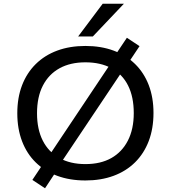

<svg xmlns="http://www.w3.org/2000/svg" viewBox="-20 -961 918 1032"><path d="M439 9Q355 9 287.5 -16Q220 -41 172 -88Q124 -135 98.5 -202Q73 -269 73 -352Q73 -436 98.5 -502.5Q124 -569 172 -616.5Q220 -664 287.5 -689Q355 -714 439 -714Q523 -714 590.5 -689Q658 -664 706 -617Q754 -570 779.5 -503.5Q805 -437 805 -354Q805 -270 779.5 -203Q754 -136 706 -88.5Q658 -41 590.5 -16Q523 9 439 9ZM439 -79Q521 -79 578.5 -111.5Q636 -144 667.5 -205.5Q699 -267 699 -353Q699 -440 668.5 -501Q638 -562 579.5 -594Q521 -626 439 -626Q358 -626 300 -594Q242 -562 210.5 -501Q179 -440 179 -352Q179 -266 210 -205Q241 -144 299.5 -111.5Q358 -79 439 -79ZM222 51 154 6 220 -93 253 -138 573 -617 595 -658 662 -758 730 -713 664 -614 631 -569 311 -91 288 -49ZM400 -765 532 -941H646L479 -765Z"/></svg>

Font: Nunito Sans 10pt SemiExpanded Medium
Style: Regular
Weight: 500
Width: 6
Designer: Vernon Adams
Foundry: Vernon Adams
Version: Version 3.101;gftools[0.9.27]